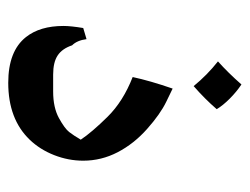

<svg xmlns="http://www.w3.org/2000/svg" viewBox="-90 -509 606 466"><g transform="rotate(90 213.0 -276.0)"><path d="M319 -45Q269 7 181 7Q104 7 70 -36Q43 -70 43 -127Q43 -145 48 -175L75 -183Q78 -160 90 -148Q98 -124 114.5 -113Q131 -102 161 -102H202Q241 -102 266.5 -116Q292 -130 300.5 -141Q309 -152 319 -169Q301 -196 263.5 -234Q226 -272 167 -295Q176 -337 195 -392Q197 -391 227 -376.5Q257 -362 293 -330Q329 -298 349.5 -258.5Q370 -219 370 -175Q370 -139 356.5 -104.5Q343 -70 319 -45ZM245 -499Q220 -470 189 -443Q162 -476 129 -502Q157 -527 185 -559Q203 -547 219.5 -530.5Q236 -514 245 -499Z"/></g></svg>

Font: Mirza Medium
Style: Regular
Weight: 500
Designer: Arabic design by Kourosh Beigpour, Latin design by Eduardo Tunni, engineering by Lasse Fister
Version: Version 1.0010g